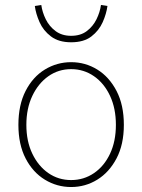

<svg xmlns="http://www.w3.org/2000/svg" viewBox="-20 -740 572 772"><path d="M266 12Q209 12 160.5 -17.5Q112 -47 83 -103Q54 -159 54 -238Q54 -318 83 -374.5Q112 -431 160.5 -460.5Q209 -490 266 -490Q323 -490 371 -460.5Q419 -431 448.5 -374.5Q478 -318 478 -238Q478 -159 448.5 -103Q419 -47 371 -17.5Q323 12 266 12ZM266 -16Q317 -16 358 -44Q399 -72 422.5 -122Q446 -172 446 -238Q446 -304 422.5 -354.5Q399 -405 358 -433.5Q317 -462 266 -462Q215 -462 174.5 -433.5Q134 -405 110 -354.5Q86 -304 86 -238Q86 -172 110 -122Q134 -72 174.5 -44Q215 -16 266 -16ZM266 -570Q216 -570 185 -593.5Q154 -617 139 -651Q124 -685 120 -716L146 -720Q150 -691 164 -662.5Q178 -634 203.5 -615Q229 -596 266 -596Q304 -596 329 -615Q354 -634 368 -662.5Q382 -691 386 -720L412 -716Q408 -685 393 -651Q378 -617 347.5 -593.5Q317 -570 266 -570Z"/></svg>

Font: Mada ExtraLight
Style: Regular
Weight: 250
Designer: Khaled Hosny
Version: Version 1.5